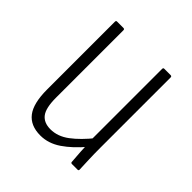

<svg xmlns="http://www.w3.org/2000/svg" viewBox="-141 -587 699 699"><g transform="rotate(45 209.0 -237.5)"><path d="M167 8Q116 8 91 -24.5Q66 -57 66 -128V-477Q66 -483 71 -483H104Q110 -483 110 -477V-130Q110 -77 126.5 -55.5Q143 -34 177 -34Q214 -34 248 -59.5Q282 -85 318 -130L320 -87Q283 -43 245.5 -17.5Q208 8 167 8ZM322 0Q316 0 316 -6Q314 -29 312.5 -54.5Q311 -80 311 -99L309 -110V-477Q309 -483 314 -483H347Q353 -483 353 -477V-116Q353 -84 354 -57Q355 -30 356 -7Q357 0 351 0Z"/></g></svg>

Font: Sofia Sans Condensed Light
Style: Regular
Weight: 300
Designer: Botio Nikoltchev, Ani Petrova
Foundry: lettersoup
Version: Version 4.101